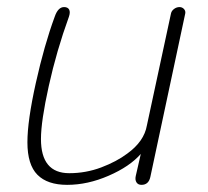

<svg xmlns="http://www.w3.org/2000/svg" viewBox="-20 -514 584 540"><path d="M168.9 5.9Q113.3 5.9 85.2 -22.5Q57.1 -50.8 57.1 -113.8Q57.1 -174.3 80.8 -280.8Q104.5 -387.2 133.8 -466.8Q143.1 -494.1 160.2 -494.1Q170.9 -494.1 174.6 -486.8Q178.2 -479.5 173.8 -466.8Q139.2 -371.6 117.2 -272.2Q95.2 -172.9 95.2 -123Q95.2 -26.9 174.8 -26.9Q221.7 -26.9 264.9 -43.2Q308.1 -59.6 337.9 -82Q385.3 -116.2 393.1 -161.1L460.9 -476.1Q462.4 -483.4 469.5 -488.8Q476.6 -494.1 484.9 -494.1Q492.2 -494.1 497.3 -488.8Q502.4 -483.4 501 -476.1L402.8 -16.1Q397.9 5.9 377.9 5.9Q368.2 5.9 363.8 -1.2Q359.4 -8.3 361.8 -19L376 -81.1Q344.7 -45.4 285.6 -19.8Q226.6 5.9 168.9 5.9Z"/></svg>

Font: Comic Neue Light
Style: Italic
Weight: 300
Italic angle: -12°
Designer: Craig Rozynski
Foundry: Craig Rozynski
Version: Version 2.003;hotconv 1.0.109;makeotfexe 2.5.65596